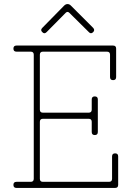

<svg xmlns="http://www.w3.org/2000/svg" viewBox="-20 -924 654 944"><path d="M191 -670Q176 -670 176 -655V-385Q176 -370 191 -370H416Q431 -370 431 -385V-435Q431 -450 446 -450Q461 -450 461 -435V-275Q461 -260 446 -260Q431 -260 431 -275V-325Q431 -340 416 -340H191Q176 -340 176 -325V-45Q176 -30 191 -30H516Q531 -30 531 -45V-155Q531 -170 546 -170Q561 -170 561 -155V-15Q561 0 546 0H61Q46 0 46 -15Q46 -30 61 -30H131Q146 -30 146 -45V-655Q146 -670 131 -670H61Q46 -670 46 -685Q46 -700 61 -700H536Q551 -700 551 -685V-545Q551 -530 536 -530Q521 -530 521 -545V-655Q521 -670 506 -670H191ZM209 -766Q198 -755 188 -766Q177 -776 188 -787L295 -896Q303 -904 312 -904Q321 -904 328 -897L438 -787Q448 -776 438 -766Q427 -755 417 -766L321 -861Q312 -870 303 -861Z"/></svg>

Font: Nixie One
Style: Regular
Weight: 400
Designer: Jovanny Lemonad
Foundry: Jovanny Lemonad
Version: Version 1.000 2011 initial release